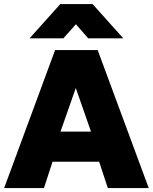

<svg xmlns="http://www.w3.org/2000/svg" viewBox="-20 -954 776 974"><path d="M1 0 259.5 -700H475.5L734.5 0H527L483 -133.5H246.5L203 0ZM287 -286.5H441.5L364.5 -507.5ZM130 -759.5 286 -933.5H449.5L605.5 -759.5H427.5L365 -831L301.5 -759.5Z"/></svg>

Font: Geologica Cursive ExtraBold
Style: Regular
Weight: 800
Designer: Sindre Bremnes, Frode Helland
Foundry: Monokrom Skriftforlag AS
Version: Version 1.010;gftools[0.9.28]